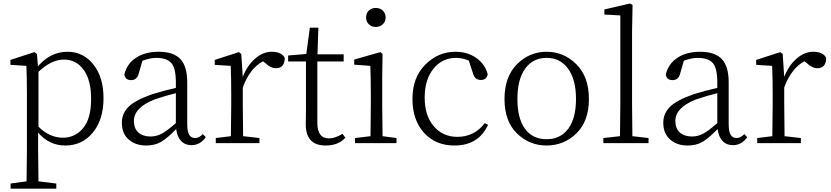

<svg xmlns="http://www.w3.org/2000/svg" viewBox="-20 -823 4777 1104"><path d="M201.2 -410.2V-94.7Q264.6 -31.2 341.8 -31.2Q412.1 -31.2 458 -86.4Q503.9 -141.6 503.9 -253.9Q503.9 -363.3 460.9 -421.9Q418 -480.5 347.7 -480.5Q275.4 -480.5 201.2 -410.2ZM192.4 -512.7 198.2 -441.4Q269.5 -525.4 368.2 -525.4Q459 -525.4 517.1 -452.1Q575.2 -378.9 575.2 -258.8Q575.2 -134.8 513.7 -60.5Q452.1 13.7 355.5 13.7Q262.7 13.7 199.2 -60.5V32.2Q199.2 100.6 201.2 219.7L303.7 232.4V261.7H41V232.4L132.8 219.7Q134.8 102.5 134.8 34.2V-279.3Q134.8 -373 131.8 -444.3L40 -450.2V-478.5L177.7 -523.4Z M991.2 -115.2V-287.1Q933.6 -273.4 868.2 -251Q750 -204.1 750 -127.9Q750 -84 775.9 -61Q801.8 -38.1 845.7 -38.1Q879.9 -38.1 910.6 -54.7Q941.4 -71.3 991.2 -115.2ZM1146.5 -51.8 1163.1 -34.2Q1130.9 11.7 1081.1 11.7Q1043.9 11.7 1021 -12.7Q998 -37.1 993.2 -81.1Q942.4 -28.3 906.2 -7.3Q870.1 13.7 820.3 13.7Q759.8 13.7 720.2 -20.5Q680.7 -54.7 680.7 -117.2Q680.7 -170.9 719.2 -209Q757.8 -247.1 852.5 -280.3Q919.9 -301.8 991.2 -317.4V-349.6Q991.2 -430.7 965.3 -460.4Q939.5 -490.2 877.9 -490.2Q842.8 -490.2 798.8 -473.6L778.3 -402.3Q768.6 -362.3 734.4 -362.3Q698.2 -362.3 695.3 -396.5Q710.9 -458 763.2 -491.7Q815.4 -525.4 892.6 -525.4Q976.6 -525.4 1016.6 -483.9Q1056.6 -442.4 1056.6 -349.6V-112.3Q1056.6 -66.4 1067.9 -47.9Q1079.1 -29.3 1102.5 -29.3Q1124 -29.3 1146.5 -51.8Z M1367.2 -512.7 1376 -380.9Q1401.4 -446.3 1446.8 -485.8Q1492.2 -525.4 1542 -525.4Q1599.6 -525.4 1617.2 -490.2Q1617.2 -430.7 1565.4 -430.7Q1537.1 -430.7 1504.9 -460.9L1492.2 -470.7Q1417 -430.7 1376 -320.3V-226.6Q1376 -151.4 1377.9 -40L1471.7 -29.3V0H1220.7V-29.3L1307.6 -40Q1309.6 -149.4 1309.6 -226.6V-281.2Q1309.6 -373 1306.6 -444.3L1214.8 -450.2V-478.5L1353.5 -523.4Z M1949.2 -53.7 1965.8 -31.2Q1925.8 13.7 1852.5 13.7Q1735.4 13.7 1738.3 -114.3Q1738.3 -124 1738.8 -149.9Q1739.3 -175.8 1739.3 -196.3V-469.7H1636.7V-503.9L1741.2 -512.7L1761.7 -664.1H1810.5L1805.7 -510.7H1956.1V-469.7H1804.7V-116.2Q1804.7 -27.3 1872.1 -27.3Q1907.2 -27.3 1949.2 -53.7Z M2085 -721.7Q2085 -747.1 2100.6 -762.2Q2116.2 -777.3 2140.6 -777.3Q2165 -777.3 2181.2 -762.2Q2197.3 -747.1 2197.3 -721.7Q2197.3 -698.2 2180.7 -683.1Q2164.1 -668 2140.6 -668Q2117.2 -668 2101.1 -683.1Q2085 -698.2 2085 -721.7ZM2179.7 -40 2259.8 -29.3V0H2021.5V-29.3L2110.4 -40Q2112.3 -149.4 2112.3 -226.6V-282.2Q2112.3 -365.2 2109.4 -444.3L2016.6 -451.2V-480.5L2167 -523.4L2179.7 -512.7L2177.7 -376V-226.6Q2177.7 -149.4 2179.7 -40Z M2767.6 -115.2 2786.1 -105.5Q2732.4 13.7 2592.8 13.7Q2484.4 13.7 2418 -59.6Q2351.6 -132.8 2351.6 -254.9Q2351.6 -377 2425.3 -451.2Q2499 -525.4 2599.6 -525.4Q2667 -525.4 2717.8 -490.2Q2768.6 -455.1 2784.2 -396.5Q2778.3 -363.3 2745.1 -363.3Q2709 -363.3 2699.2 -402.3L2675.8 -474.6Q2638.7 -490.2 2602.5 -490.2Q2522.5 -490.2 2472.2 -427.7Q2421.9 -365.2 2421.9 -261.7Q2421.9 -158.2 2474.1 -97.2Q2526.4 -36.1 2609.4 -36.1Q2708 -36.1 2767.6 -115.2Z M3294.4 -56.2Q3222.7 13.7 3123 13.7Q3023.4 13.7 2952.1 -56.2Q2880.9 -126 2880.9 -253.9Q2880.9 -381.8 2952.6 -453.6Q3024.4 -525.4 3123 -525.4Q3221.7 -525.4 3293.9 -453.6Q3366.2 -381.8 3366.2 -253.9Q3366.2 -126 3294.4 -56.2ZM3123 -22.5Q3202.1 -22.5 3247.1 -82.5Q3292 -142.6 3292 -253.9Q3292 -365.2 3246.6 -427.7Q3201.2 -490.2 3123 -490.2Q3043.9 -490.2 2999.5 -428.2Q2955.1 -366.2 2955.1 -253.9Q2955.1 -141.6 2999 -82Q3043 -22.5 3123 -22.5Z M3616.2 -40 3709 -29.3V0H3449.2V-29.3L3544.9 -40Q3546.9 -157.2 3546.9 -226.6V-734.4L3455.1 -739.3V-768.6L3601.6 -802.7L3617.2 -794.9L3614.3 -640.6V-226.6Q3614.3 -157.2 3616.2 -40Z M4104.5 -115.2V-287.1Q4046.9 -273.4 3981.4 -251Q3863.3 -204.1 3863.3 -127.9Q3863.3 -84 3889.2 -61Q3915 -38.1 3959 -38.1Q3993.2 -38.1 4023.9 -54.7Q4054.7 -71.3 4104.5 -115.2ZM4259.8 -51.8 4276.4 -34.2Q4244.1 11.7 4194.3 11.7Q4157.2 11.7 4134.3 -12.7Q4111.3 -37.1 4106.4 -81.1Q4055.7 -28.3 4019.5 -7.3Q3983.4 13.7 3933.6 13.7Q3873 13.7 3833.5 -20.5Q3793.9 -54.7 3793.9 -117.2Q3793.9 -170.9 3832.5 -209Q3871.1 -247.1 3965.8 -280.3Q4033.2 -301.8 4104.5 -317.4V-349.6Q4104.5 -430.7 4078.6 -460.4Q4052.7 -490.2 3991.2 -490.2Q3956.1 -490.2 3912.1 -473.6L3891.6 -402.3Q3881.8 -362.3 3847.7 -362.3Q3811.5 -362.3 3808.6 -396.5Q3824.2 -458 3876.5 -491.7Q3928.7 -525.4 4005.9 -525.4Q4089.8 -525.4 4129.9 -483.9Q4169.9 -442.4 4169.9 -349.6V-112.3Q4169.9 -66.4 4181.2 -47.9Q4192.4 -29.3 4215.8 -29.3Q4237.3 -29.3 4259.8 -51.8Z M4480.5 -512.7 4489.3 -380.9Q4514.6 -446.3 4560.1 -485.8Q4605.5 -525.4 4655.3 -525.4Q4712.9 -525.4 4730.5 -490.2Q4730.5 -430.7 4678.7 -430.7Q4650.4 -430.7 4618.2 -460.9L4605.5 -470.7Q4530.3 -430.7 4489.3 -320.3V-226.6Q4489.3 -151.4 4491.2 -40L4585 -29.3V0H4334V-29.3L4420.9 -40Q4422.9 -149.4 4422.9 -226.6V-281.2Q4422.9 -373 4419.9 -444.3L4328.1 -450.2V-478.5L4466.8 -523.4Z"/></svg>

Font: Bpmf Zihi Serif Light
Style: Light
Weight: 300
Foundry: But Ko
Version: Version 1.320